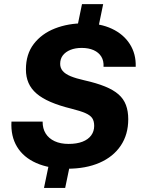

<svg xmlns="http://www.w3.org/2000/svg" viewBox="-20 -835 699 940"><path d="M310 -9Q220.3 -9 157.5 -36.9Q94.7 -64.7 63.4 -116.5Q32.1 -168.3 36.1 -239.6H188.7Q188.4 -205.7 203.6 -181.4Q218.9 -157 247.6 -143.7Q276.3 -130.4 315.7 -130.4Q355.7 -130.4 383.7 -141.2Q411.7 -152 426.4 -172.1Q441.1 -192.3 441.1 -218.6Q441.1 -242.4 431.4 -256.7Q421.7 -271 397.4 -281.5Q373.1 -292 329.6 -302.9Q269.9 -317.6 227.6 -335.9Q185.4 -354.1 158.9 -377Q132.3 -399.9 119.6 -429.1Q106.9 -458.3 106.9 -495.1Q106.9 -569.9 145.4 -620Q183.9 -670.1 248.8 -695.6Q313.7 -721 392.7 -721Q471.1 -721 528.1 -694.1Q585 -667.3 615.7 -619.1Q646.4 -570.9 644.4 -508.1H486.9Q488.6 -537.4 475.9 -557.9Q463.3 -578.3 438.6 -589.4Q414 -600.4 379.9 -600.4Q348.7 -600.4 325 -590.9Q301.3 -581.3 287.9 -564.2Q274.6 -547.1 274.6 -522.3Q274.6 -502.3 287 -487.6Q299.4 -472.9 325.6 -461.9Q351.9 -451 392.3 -442Q452.1 -428.6 493.6 -411.8Q535.1 -395 560.3 -372.9Q585.4 -350.9 596.6 -320.8Q607.9 -290.7 607.9 -251.3Q607.9 -176.3 571 -121.7Q534.1 -67.1 467.3 -38.1Q400.4 -9 310 -9ZM195.4 85 231.6 -89.4H335.3L299.1 85ZM346.6 -645.7 381.4 -814.7H485.1L450.3 -645.7Z"/></svg>

Font: Mona Sans ExtraLight
Style: Italic
Weight: 200
Italic angle: -11.6951°
Designer: Deni Anggara
Foundry: GitHub
Version: Version 2.000